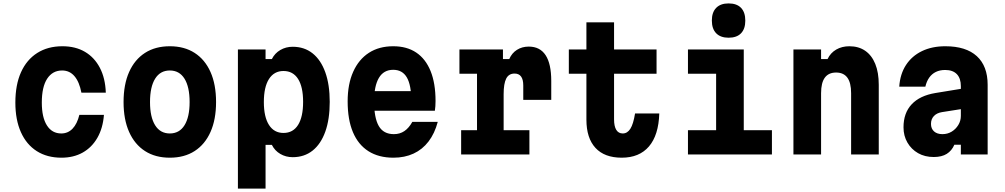

<svg xmlns="http://www.w3.org/2000/svg" viewBox="-20 -905 5890 1125"><path d="M340 19Q256 19 195.5 -19.5Q135 -58 102.5 -130.5Q70 -203 70 -304Q70 -408 103 -481.5Q136 -555 198 -594.5Q260 -634 346 -634Q422 -634 477.5 -601.5Q533 -569 565 -508Q597 -447 600 -362H457Q445 -425 416.5 -458.5Q388 -492 344 -492Q288 -492 256.5 -444Q225 -396 225 -304Q225 -217 255 -170Q285 -123 339 -123Q378 -123 405 -151Q432 -179 445 -232H589Q583 -154 550.5 -97.5Q518 -41 464.5 -11Q411 19 340 19Z M975 19Q890 19 829.5 -20Q769 -59 736.5 -132Q704 -205 704 -307Q704 -410 736.5 -483Q769 -556 829.5 -595Q890 -634 975 -634Q1060 -634 1120.5 -595Q1181 -556 1213.5 -483Q1246 -410 1246 -307Q1246 -205 1213.5 -132Q1181 -59 1120.5 -20Q1060 19 975 19ZM975 -123Q1031 -123 1061 -171Q1091 -219 1091 -307Q1091 -396 1061 -444Q1031 -492 975 -492Q919 -492 889 -444Q859 -396 859 -307Q859 -219 889 -171Q919 -123 975 -123Z M1374 200V-615H1536V-559H1573Q1590 -593 1622.5 -612Q1655 -631 1695 -631Q1763 -631 1811.5 -592.5Q1860 -554 1886 -481.5Q1912 -409 1912 -308Q1912 -206 1886 -133.5Q1860 -61 1811.5 -22.5Q1763 16 1695 16Q1655 16 1622.5 -3Q1590 -22 1573 -56H1536V200ZM1641 -126Q1697 -126 1726.5 -173Q1756 -220 1756 -308Q1756 -396 1726.5 -442.5Q1697 -489 1641 -489Q1586 -489 1556 -442Q1526 -395 1526 -307Q1526 -220 1556 -173Q1586 -126 1641 -126Z M2141 -371H2446L2390 -313Q2390 -406 2364 -451Q2338 -496 2284 -496Q2228 -496 2200 -448.5Q2172 -401 2172 -311Q2172 -214 2199.5 -166.5Q2227 -119 2288 -119Q2323 -119 2349.5 -137Q2376 -155 2396 -191H2545Q2527 -123 2491 -76Q2455 -29 2403 -5Q2351 19 2285 19Q2199 19 2139 -19Q2079 -57 2048 -130.5Q2017 -204 2017 -311Q2017 -412 2049.5 -484.5Q2082 -557 2141.5 -595.5Q2201 -634 2284 -634Q2364 -634 2419 -597Q2474 -560 2503 -488.5Q2532 -417 2532 -313Q2532 -296 2531 -283Q2530 -270 2528 -256H2141Z M2672 -615H2927V-559H2964Q2979 -594 3009 -613Q3039 -632 3078 -632Q3144 -632 3177 -581.5Q3210 -531 3210 -431V-320H3046V-404Q3046 -474 2995 -474Q2961 -474 2946 -444.5Q2931 -415 2931 -353V-142H3082V0H2682V-142H2775V-473H2672Z M3578 -774V-615H3827V-473H3578V-206Q3578 -165 3591 -144Q3604 -123 3629 -123Q3656 -123 3673.5 -150.5Q3691 -178 3701 -240H3843Q3839 -113 3782.5 -47Q3726 19 3623 19Q3522 19 3469 -38.5Q3416 -96 3416 -204V-473H3313V-615H3416V-774Z M4011 -615H4338V-142H4503V0H4011V-142H4176V-473H4011ZM4249 -684Q4202 -684 4176.5 -710Q4151 -736 4151 -785Q4151 -833 4176.5 -859Q4202 -885 4249 -885Q4297 -885 4322 -859Q4347 -833 4347 -784Q4347 -736 4322 -710Q4297 -684 4249 -684Z M4629 0V-615H4791V-559H4829Q4846 -595 4879.5 -614.5Q4913 -634 4957 -634Q5011 -634 5049.5 -607.5Q5088 -581 5108.5 -530.5Q5129 -480 5129 -408V0H4967V-359Q4967 -420 4945 -450Q4923 -480 4879 -480Q4835 -480 4813 -450Q4791 -420 4791 -359V0Z M5620 -386V-267L5499 -248Q5469 -243 5452 -225Q5435 -207 5435 -179Q5435 -151 5453 -135Q5471 -119 5502 -119Q5532 -119 5556 -133.5Q5580 -148 5595 -172.5Q5610 -197 5610 -226V-400Q5610 -446 5586.5 -470.5Q5563 -495 5518 -495Q5487 -495 5463.5 -483.5Q5440 -472 5424.5 -450Q5409 -428 5402 -397H5249Q5254 -471 5288.5 -524Q5323 -577 5382 -605.5Q5441 -634 5519 -634Q5640 -634 5703.5 -576Q5767 -518 5767 -408V0H5610V-57H5572Q5557 -22 5527.5 -3.5Q5498 15 5451 15Q5399 15 5359.5 -7.5Q5320 -30 5297 -69.5Q5274 -109 5274 -159Q5274 -243 5322 -294Q5370 -345 5461 -360Z"/></svg>

Font: Martian Mono SemiCondensed
Style: Bold
Weight: 700
Width: 4
Designer: Roman Shamin
Foundry: Evil Martians
Version: Version 1.000